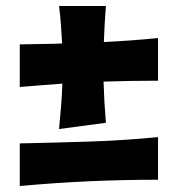

<svg xmlns="http://www.w3.org/2000/svg" viewBox="-20 -583 595 640"><path d="M506.8 -314Q416.5 -314 325.2 -311Q326.2 -276.4 328.1 -242.2Q330.1 -208 333 -173.8L176.8 -152.8Q180.7 -190.9 183.6 -228.5Q186.5 -266.1 188 -304.2Q151.9 -301.8 116.5 -298.8Q81.1 -295.9 45.9 -293V-435.1Q81.1 -436 116.5 -436.3Q151.9 -436.5 187 -438Q185.5 -469.7 183.1 -501Q180.7 -532.2 176.8 -563H333Q330.6 -532.7 328.9 -502.9Q327.1 -473.1 326.2 -442.9Q417 -447.3 506.8 -456.1ZM506.8 16.1Q391.6 16.1 276.9 21.2Q162.1 26.4 45.9 37.1V-105Q161.6 -107.4 276.6 -111.1Q391.6 -114.7 506.8 -126Z"/></svg>

Font: Galindo
Style: Regular
Weight: 400
Version: Version 1.000